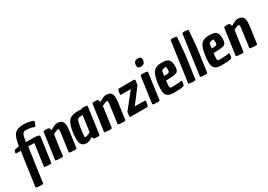

<svg xmlns="http://www.w3.org/2000/svg" viewBox="17 -1834 4391 3140"><g transform="rotate(-30 2212.5 -264.0)"><path d="M77 -416Q64 -416 64 -424V-434Q70 -476 86 -480L168 -496Q191 -658 241 -713Q291 -768 413 -768Q481 -768 558 -744Q583 -736 586 -734H587Q593 -730 593 -719.5Q593 -709 583.5 -684.5Q574 -660 564.5 -647Q555 -634 546 -639Q494 -667 387 -667Q349 -667 332 -629.5Q315 -592 301 -496H444Q560 -496 555 -457L491 0Q490 6 488 8Q482 16 455 16Q428 16 406 14Q353 9 355 0L413 -416H298L208 224Q207 230 206 232Q201 240 167 240Q133 240 99.5 235Q66 230 67 224L157 -416Z M895 -512Q969 -512 998 -466Q1015 -437 1015 -392Q1015 -347 1009 -304L967 0Q966 6 964 8Q958 16 930.5 16Q903 16 880 14Q822 9 824 0L865 -304Q874 -360 874 -388Q874 -416 865 -416Q829 -416 764 -380L711 0Q710 6 708 8Q702 16 674.5 16Q647 16 624 14Q565 9 567 0L636 -496Q638 -512 689.5 -512Q741 -512 748 -496Q748 -494 749 -494L763 -456Q854 -512 895 -512Z M1152 16Q1078 16 1052 -44Q1038 -78 1038 -133.5Q1038 -189 1047 -256Q1069 -406 1120 -459Q1171 -512 1291 -512H1339L1355 -504Q1357 -520 1392 -520Q1427 -520 1449.5 -515.5Q1472 -511 1472 -504L1402 0Q1401 6 1399 8Q1393 16 1370 16Q1347 16 1336 15Q1325 14 1316 12.5Q1307 11 1300 10Q1285 6 1287 0L1272 -31Q1241 -12 1227 -4Q1191 16 1152 16ZM1183 -80Q1219 -80 1284 -116L1326 -416H1278Q1241 -416 1223.5 -385.5Q1206 -355 1193 -263Q1180 -171 1177.5 -143.5Q1175 -116 1175 -98Q1175 -80 1183 -80Z M1818 -512Q1892 -512 1921 -466Q1938 -437 1938 -392Q1938 -347 1932 -304L1890 0Q1889 6 1887 8Q1881 16 1853.5 16Q1826 16 1803 14Q1745 9 1747 0L1788 -304Q1797 -360 1797 -388Q1797 -416 1788 -416Q1752 -416 1687 -380L1634 0Q1633 6 1631 8Q1625 16 1597.5 16Q1570 16 1547 14Q1488 9 1490 0L1559 -496Q1561 -512 1612.5 -512Q1664 -512 1671 -496Q1671 -494 1672 -494L1686 -456Q1777 -512 1818 -512Z M2035 -390Q2024 -390 2024 -406.5Q2024 -423 2028 -443Q2036 -496 2050 -496H2346L2360 -480L2347 -390L2134 -112H2324Q2336 -112 2336 -89Q2336 -82 2335 -72Q2324 -2 2309 0H1989L1975 -16L1986 -96L2221 -390Z M2469 -496Q2471 -512 2507 -512Q2543 -512 2574.5 -507Q2606 -502 2605 -496L2536 0Q2535 6 2533 8Q2527 16 2500 16Q2473 16 2451 14Q2398 9 2400 0ZM2569 -768Q2632 -768 2632 -712Q2632 -705 2631 -696Q2621 -624 2549 -624Q2486 -624 2486 -680Q2486 -687 2487 -696Q2497 -768 2569 -768Z M2801 16Q2694 16 2661 -42Q2641 -77 2641 -134.5Q2641 -192 2649 -250Q2671 -408 2718 -460Q2765 -512 2865 -512Q2965 -512 3000.5 -479Q3036 -446 3036 -351Q3036 -288 3011 -258Q2981 -223 2789 -223Q2781 -155 2781 -132.5Q2781 -110 2782 -104Q2787 -82 2815 -82Q2944 -82 2996 -95Q2997 -95 3000.5 -96Q3004 -97 3007 -94Q3015 -85 3009 -56Q3004 -4 2986 0Q2942 16 2801 16ZM2905 -356Q2905 -419 2894 -419Q2860 -419 2836.5 -409Q2813 -399 2811 -381L2800 -303Q2869 -303 2887 -312.5Q2905 -322 2905 -356Z M3130 14Q3077 9 3079 0L3184 -752Q3186 -768 3221 -768Q3256 -768 3278.5 -763.5Q3301 -759 3301 -752L3274 -431L3214 0Q3213 6 3211 8.5Q3209 11 3199.5 13.5Q3190 16 3170.5 16Q3151 16 3130 14Z M3352 14Q3299 9 3301 0L3406 -752Q3408 -768 3443 -768Q3478 -768 3500.5 -763.5Q3523 -759 3523 -752L3496 -431L3436 0Q3435 6 3433 8.5Q3431 11 3421.5 13.5Q3412 16 3392.5 16Q3373 16 3352 14Z M3699 16Q3592 16 3559 -42Q3539 -77 3539 -134.5Q3539 -192 3547 -250Q3569 -408 3616 -460Q3663 -512 3763 -512Q3863 -512 3898.5 -479Q3934 -446 3934 -351Q3934 -288 3909 -258Q3879 -223 3687 -223Q3679 -155 3679 -132.5Q3679 -110 3680 -104Q3685 -82 3713 -82Q3842 -82 3894 -95Q3895 -95 3898.5 -96Q3902 -97 3905 -94Q3913 -85 3907 -56Q3902 -4 3884 0Q3840 16 3699 16ZM3803 -356Q3803 -419 3792 -419Q3758 -419 3734.5 -409Q3711 -399 3709 -381L3698 -303Q3767 -303 3785 -312.5Q3803 -322 3803 -356Z M4305 -512Q4379 -512 4408 -466Q4425 -437 4425 -392Q4425 -347 4419 -304L4377 0Q4376 6 4374 8Q4368 16 4340.5 16Q4313 16 4290 14Q4232 9 4234 0L4275 -304Q4284 -360 4284 -388Q4284 -416 4275 -416Q4239 -416 4174 -380L4121 0Q4120 6 4118 8Q4112 16 4084.5 16Q4057 16 4034 14Q3975 9 3977 0L4046 -496Q4048 -512 4099.5 -512Q4151 -512 4158 -496Q4158 -494 4159 -494L4173 -456Q4264 -512 4305 -512Z"/></g></svg>

Font: Chau Philomene One
Style: Italic
Weight: 400
Designer: Vicente Lamonaca
Foundry: TipoType
Version: Version 1.001